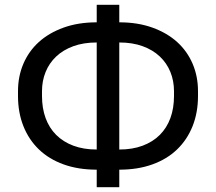

<svg xmlns="http://www.w3.org/2000/svg" viewBox="-20 -750 900 800"><path d="M383 30H477V-43Q554 -43 615 -65Q676 -87 718 -127.5Q760 -168 782.5 -224.5Q805 -281 805 -350V-370Q805 -432 782.5 -484.5Q760 -537 718 -575Q676 -613 615 -635Q554 -657 477 -657V-730H383V-657Q306 -657 245 -635Q184 -613 142 -575Q100 -537 77.5 -484.5Q55 -432 55 -370V-350Q55 -281 77.5 -224.5Q100 -168 142 -127.5Q184 -87 245 -65Q306 -43 383 -43ZM705 -350Q705 -299 690 -258Q675 -217 646 -188Q617 -159 574.5 -143Q532 -127 477 -127V-573Q532 -573 574.5 -557.5Q617 -542 646 -514.5Q675 -487 690 -450Q705 -413 705 -370ZM155 -370Q155 -413 170 -450Q185 -487 214 -514.5Q243 -542 285.5 -557.5Q328 -573 383 -573V-127Q328 -127 285.5 -143Q243 -159 214 -188Q185 -217 170 -258Q155 -299 155 -350Z"/></svg>

Font: Golos Text VF
Style: Regular
Weight: 400
Designer: A.Korolkova, Vitaly Kuzmin
Foundry: ParaType Ltd
Version: Version 2.005